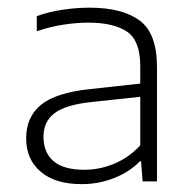

<svg xmlns="http://www.w3.org/2000/svg" viewBox="-20 -766 487 488"><path d="M187.5 -298Q121 -298 83.8 -329.2Q46.5 -360.5 46.5 -414.5Q46.5 -469 84.5 -499.8Q122.5 -530.5 208.5 -539.5L336.5 -553.5V-598Q336.5 -663 302.5 -685.8Q268.5 -708.5 203.5 -708.5Q176 -708.5 142.2 -703.5Q108.5 -698.5 73.5 -686.5V-725Q103.5 -736 138.8 -741.2Q174 -746.5 207.5 -746.5Q290.5 -746.5 334.8 -714Q379 -681.5 379 -595.5V-305H342.5L338.5 -356H335.5Q310 -329.5 270.8 -313.8Q231.5 -298 187.5 -298ZM90.5 -418.5Q90.5 -378.5 116 -356.5Q141.5 -334.5 194.5 -334.5Q233 -334.5 270 -349.8Q307 -365 336.5 -396.5V-520L211 -506.5Q146 -499.5 118.2 -478Q90.5 -456.5 90.5 -418.5Z"/></svg>

Font: Encode Sans SemiExpanded SemiExpanded ExtraLight
Style: Regular
Weight: 200
Width: 6
Designer: Multiple Designers
Foundry: Impallari Type
Version: Version 3.000; ttfautohint (v1.8.3) -l 8 -r 50 -G 200 -x 14 